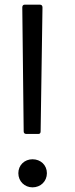

<svg xmlns="http://www.w3.org/2000/svg" viewBox="-20 -771 322 827"><path d="M145 -194C151 -194 155 -197 155 -205L163 -739C163 -747 159 -751 151 -751H87C80 -751 76 -747 76 -739L82 -205C82 -197 87 -194 94 -194ZM120 36C155 36 182 10 182 -25C182 -60 155 -85 120 -85C86 -85 59 -60 59 -25C59 10 86 36 120 36Z"/></svg>

Font: LINE Seed JP_OTF Regular
Style: Regular
Weight: 400
Designer: LY Corporation & Fontrix & Fontworks
Version: Version 1.002